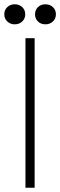

<svg xmlns="http://www.w3.org/2000/svg" viewBox="-44 -879 282 899"><path d="M24.9 -765.1Q3.9 -765.1 -10 -778.6Q-23.9 -792 -23.9 -812Q-23.9 -832 -10 -845.5Q3.9 -858.9 24.9 -858.9Q46.4 -858.9 60.3 -845.5Q74.2 -832 74.2 -812Q74.2 -792 60.3 -778.6Q46.4 -765.1 24.9 -765.1ZM168.9 -765.1Q147.5 -765.1 133.8 -778.3Q120.1 -791.5 120.1 -812Q120.1 -832.5 133.8 -845.7Q147.5 -858.9 168.9 -858.9Q189.9 -858.9 203.9 -845.5Q217.8 -832 217.8 -812Q217.8 -792 203.9 -778.6Q189.9 -765.1 168.9 -765.1ZM75.2 0V-700.2H118.2V0Z"/></svg>

Font: Ribes
Style: Regular
Weight: 400
Designer: Luigi Gorlero
Foundry: Collletttivo
Version: Version 2.100;Glyphs 3.2 (3217)